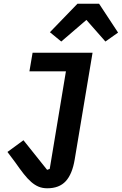

<svg xmlns="http://www.w3.org/2000/svg" viewBox="-20 -799 654 1031"><path d="M234 212Q208 212 187.5 203.5Q167 195 147.5 178Q128 161 107.5 135Q87 109 62 73L20 17L106 -46L233 113L247 108L334 -416H138L155 -516H477L381 58Q368 136 333 174Q298 212 234 212ZM512 -779 614 -624 546 -576 444 -692 309 -576 248 -626 396 -779Z"/></svg>

Font: IBM Plex Mono SemiBold
Style: Italic
Weight: 600
Italic angle: -9°
Monospace: yes
Designer: Mike Abbink, Paul van der Laan, Pieter van Rosmalen
Foundry: Bold Monday
Version: Version 2.3